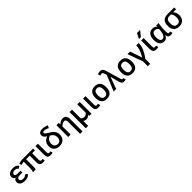

<svg xmlns="http://www.w3.org/2000/svg" viewBox="705 -3243 5913 5913"><g transform="rotate(-45 3661.5 -286.5)"><path d="M480 -76.2Q466.8 -55.2 448.7 -38.3Q430.7 -21.5 406.2 -9.5Q381.8 2.4 350.8 8.8Q319.8 15.1 280.8 15.1Q231.4 15.1 189.7 6.3Q147.9 -2.4 117.9 -21.5Q87.9 -40.5 71 -70.6Q54.2 -100.6 54.2 -143.1Q54.2 -163.6 60.5 -181.6Q66.9 -199.7 77.6 -214.1Q88.4 -228.5 102.1 -239Q115.7 -249.5 129.9 -254.9Q114.3 -260.7 100.3 -271Q86.4 -281.2 76.2 -295.2Q65.9 -309.1 60.1 -326.4Q54.2 -343.8 54.2 -363.8Q54.2 -407.7 73 -438.7Q91.8 -469.7 123 -489.3Q154.3 -508.8 194.8 -517.8Q235.4 -526.9 278.8 -526.9Q419.4 -526.9 473.1 -436L395 -383.8Q375.5 -412.6 349.1 -428.2Q322.8 -443.8 279.8 -443.8Q256.3 -443.8 235.4 -439.7Q214.4 -435.5 198.2 -426Q182.1 -416.5 172.6 -400.9Q163.1 -385.3 163.1 -362.8Q163.1 -342.8 171.1 -331.1Q179.2 -319.3 194.6 -313.2Q210 -307.1 232.2 -305.2Q254.4 -303.2 282.2 -303.2H391.1V-222.2H276.9Q215.3 -222.2 189.2 -204.1Q163.1 -186 163.1 -147Q163.1 -126 173.1 -110.8Q183.1 -95.7 199.5 -86.2Q215.8 -76.7 236.8 -72.3Q257.8 -67.9 279.8 -67.9Q323.7 -67.9 353.3 -81.8Q382.8 -95.7 404.8 -126Z M1146 -5.9Q1138.7 -3.4 1128.2 -0.7Q1117.7 2 1105.5 4.2Q1093.3 6.3 1079.8 7.6Q1066.4 8.8 1053.7 8.8Q983.4 8.8 951.2 -29.1Q918.9 -66.9 918.9 -149.9V-431.2H762.7V-143.1Q762.7 -97.7 760.5 -62.7Q758.3 -27.8 750 0H630.9Q641.6 -32.2 649.2 -71Q656.7 -109.9 656.7 -148.9V-430.2Q645 -428.7 629.9 -426.3Q614.7 -423.8 599.1 -420.4Q583.5 -417 568.8 -412.4Q554.2 -407.7 543.9 -401.9L512.7 -477.1Q524.9 -482.9 542 -489.3Q559.1 -495.6 580.1 -500.7Q601.1 -505.9 625.2 -509Q649.4 -512.2 675.8 -512.2H1147V-431.2H1024.9V-158.2Q1024.9 -133.8 1027.8 -117.4Q1030.8 -101.1 1037.4 -91.6Q1043.9 -82 1054.4 -78.1Q1064.9 -74.2 1080.1 -74.2Q1090.3 -74.2 1102.5 -76.2Q1114.7 -78.1 1124 -82Z M1484.9 2Q1466.3 7.8 1440.7 11.5Q1415 15.1 1388.7 15.1Q1349.1 15.1 1322.8 4.9Q1296.4 -5.4 1280.5 -25.9Q1264.6 -46.4 1258.3 -77.1Q1252 -107.9 1252 -148.9V-512.2H1357.9V-157.2Q1357.9 -132.8 1359.9 -116.2Q1361.8 -99.6 1367.4 -88.9Q1373 -78.1 1383.1 -73.5Q1393.1 -68.8 1408.7 -68.8Q1421.4 -68.8 1435.8 -71.5Q1450.2 -74.2 1460.9 -78.1Z M1935.1 -613.8Q1917.5 -623 1898.2 -631.8Q1878.9 -640.6 1857.9 -647.5Q1836.9 -654.3 1814.7 -658.7Q1792.5 -663.1 1769 -663.1Q1754.9 -663.1 1745.1 -659.9Q1735.4 -656.7 1729.5 -651.9Q1723.6 -647 1721.2 -640.6Q1718.8 -634.3 1718.8 -627.9Q1718.8 -616.7 1721.4 -606.2Q1724.1 -595.7 1734.1 -584Q1744.1 -572.3 1762.9 -558.1Q1781.7 -543.9 1814 -525.9Q1866.7 -496.6 1907.7 -466.8Q1948.7 -437 1977.3 -402.8Q2005.9 -368.7 2020.8 -328.1Q2035.6 -287.6 2035.6 -237.8Q2035.6 -177.7 2017.6 -130.9Q1999.5 -84 1966.6 -51.5Q1933.6 -19 1887.2 -2Q1840.8 15.1 1784.7 15.1Q1720.7 15.1 1673.8 -3.7Q1627 -22.5 1596.2 -54.9Q1565.4 -87.4 1550.5 -130.9Q1535.6 -174.3 1535.6 -224.1Q1535.6 -278.8 1552.5 -320.6Q1569.3 -362.3 1595.9 -392.3Q1622.6 -422.4 1655.3 -441.7Q1688 -460.9 1719.7 -471.2Q1696.3 -487.3 1676.8 -503.4Q1657.2 -519.5 1643.1 -537.1Q1628.9 -554.7 1620.8 -574.7Q1612.8 -594.7 1612.8 -619.1Q1612.8 -647 1622.1 -669.7Q1631.3 -692.4 1650.6 -708.5Q1669.9 -724.6 1699.2 -733.4Q1728.5 -742.2 1769 -742.2Q1804.7 -742.2 1836.7 -737.5Q1868.7 -732.9 1895 -726.1Q1921.4 -719.2 1941.7 -711.2Q1961.9 -703.1 1973.6 -695.8ZM1925.8 -234.9Q1925.8 -271.5 1915.5 -300.8Q1905.3 -330.1 1887.5 -353.5Q1869.6 -377 1845.7 -395.3Q1821.8 -413.6 1794.9 -428.2Q1774.4 -421.9 1748.5 -408Q1722.7 -394 1699.7 -369.9Q1676.8 -345.7 1660.9 -309.6Q1645 -273.4 1645 -223.1Q1645 -197.8 1651.6 -170.9Q1658.2 -144 1674.6 -121.8Q1690.9 -99.6 1719.5 -85.2Q1748 -70.8 1792 -70.8Q1821.3 -70.8 1845.7 -81.8Q1870.1 -92.8 1887.9 -113.8Q1905.8 -134.8 1915.8 -165.3Q1925.8 -195.8 1925.8 -234.9Z M2596.7 191.9H2491.7V-311Q2491.7 -345.2 2488 -368.4Q2484.4 -391.6 2475.8 -406Q2467.3 -420.4 2453.1 -426.8Q2439 -433.1 2418 -433.1Q2382.8 -433.1 2345 -412.1Q2307.1 -391.1 2269 -357.9V0H2164.1V-512.2H2265.1V-442.9Q2306.2 -480 2350.1 -503.4Q2394 -526.9 2441.9 -526.9Q2521.5 -526.9 2559.1 -480.7Q2596.7 -434.6 2596.7 -337.9Z M3178.7 0H3081.1L3077.1 -56.2Q3050.8 -20.5 3021.5 -2.7Q2992.2 15.1 2953.1 15.1Q2936.5 15.1 2922.1 13.2Q2907.7 11.2 2894.3 6.8Q2880.9 2.4 2867.7 -4.6Q2854.5 -11.7 2840.8 -22V192.9H2735.8V-512.2H2840.8V-134.8Q2849.6 -124 2861.8 -114.5Q2874 -105 2888.4 -97.7Q2902.8 -90.3 2919.2 -86.2Q2935.5 -82 2952.1 -82Q3021.5 -82 3073.7 -147V-512.2H3178.7Z M3556.2 2Q3537.6 7.8 3512 11.5Q3486.3 15.1 3460 15.1Q3420.4 15.1 3394 4.9Q3367.7 -5.4 3351.8 -25.9Q3335.9 -46.4 3329.6 -77.1Q3323.2 -107.9 3323.2 -148.9V-512.2H3429.2V-157.2Q3429.2 -132.8 3431.2 -116.2Q3433.1 -99.6 3438.7 -88.9Q3444.3 -78.1 3454.3 -73.5Q3464.4 -68.8 3480 -68.8Q3492.7 -68.8 3507.1 -71.5Q3521.5 -74.2 3532.2 -78.1Z M4078.1 -254.9Q4078.1 -192.4 4064.7 -142.6Q4051.3 -92.8 4022.7 -57.6Q3994.1 -22.5 3949.7 -3.7Q3905.3 15.1 3843.3 15.1Q3780.8 15.1 3735.8 -3.9Q3690.9 -22.9 3662.4 -58.1Q3633.8 -93.3 3620.4 -143.1Q3606.9 -192.9 3606.9 -254.9Q3606.9 -317.9 3620.6 -368.2Q3634.3 -418.5 3662.8 -453.9Q3691.4 -489.3 3736.1 -508.1Q3780.8 -526.9 3843.3 -526.9Q3905.3 -526.9 3949.7 -508.1Q3994.1 -489.3 4022.7 -453.9Q4051.3 -418.5 4064.7 -368.2Q4078.1 -317.9 4078.1 -254.9ZM3969.2 -254.9Q3969.2 -346.2 3939.7 -390.6Q3910.2 -435.1 3843.3 -435.1Q3776.4 -435.1 3745.8 -390.6Q3715.3 -346.2 3715.3 -254.9Q3715.3 -166 3745.4 -121.1Q3775.4 -76.2 3843.3 -76.2Q3909.2 -76.2 3939.2 -121.1Q3969.2 -166 3969.2 -254.9Z M4562 -151.9Q4569.3 -128.4 4575.7 -113.5Q4582 -98.6 4588.4 -90.3Q4594.7 -82 4601.1 -79.1Q4607.4 -76.2 4614.3 -76.2Q4621.1 -76.2 4629.4 -77.6Q4637.7 -79.1 4645 -82L4670.9 0Q4644 7.3 4621.3 9.8Q4598.6 12.2 4587.9 12.2Q4566.4 12.2 4548.3 6.8Q4530.3 1.5 4514.9 -13.4Q4499.5 -28.3 4486.3 -55.7Q4473.1 -83 4461.9 -127L4396 -389.2L4253.9 0H4143.1L4356 -513.2Q4345.7 -549.8 4336.9 -576.4Q4328.1 -603 4318.8 -620.6Q4309.6 -638.2 4298.3 -646.5Q4287.1 -654.8 4272 -654.8Q4255.4 -654.8 4235.8 -648.7Q4216.3 -642.6 4202.1 -634.8L4178.2 -715.8Q4200.7 -726.6 4229.5 -734.4Q4258.3 -742.2 4284.2 -742.2Q4313.5 -742.2 4335.9 -734.9Q4358.4 -727.5 4376 -710.9Q4393.6 -694.3 4407.2 -667.5Q4420.9 -640.6 4432.1 -601.1Z M5193.4 -254.9Q5193.4 -192.4 5179.9 -142.6Q5166.5 -92.8 5137.9 -57.6Q5109.4 -22.5 5064.9 -3.7Q5020.5 15.1 4958.5 15.1Q4896 15.1 4851.1 -3.9Q4806.2 -22.9 4777.6 -58.1Q4749 -93.3 4735.6 -143.1Q4722.2 -192.9 4722.2 -254.9Q4722.2 -317.9 4735.8 -368.2Q4749.5 -418.5 4778.1 -453.9Q4806.6 -489.3 4851.3 -508.1Q4896 -526.9 4958.5 -526.9Q5020.5 -526.9 5064.9 -508.1Q5109.4 -489.3 5137.9 -453.9Q5166.5 -418.5 5179.9 -368.2Q5193.4 -317.9 5193.4 -254.9ZM5084.5 -254.9Q5084.5 -346.2 5054.9 -390.6Q5025.4 -435.1 4958.5 -435.1Q4891.6 -435.1 4861.1 -390.6Q4830.6 -346.2 4830.6 -254.9Q4830.6 -166 4860.6 -121.1Q4890.6 -76.2 4958.5 -76.2Q5024.4 -76.2 5054.4 -121.1Q5084.5 -166 5084.5 -254.9Z M5371.1 -512.2 5504.4 -120.1Q5517.6 -141.1 5532.7 -167.7Q5547.9 -194.3 5562.5 -224.6Q5577.1 -254.9 5591.1 -288.1Q5605 -321.3 5615.2 -356Q5625.5 -390.6 5631.8 -425.8Q5638.2 -460.9 5638.2 -495.1V-512.2H5745.1V-490.2Q5745.1 -449.2 5736.3 -405.8Q5727.5 -362.3 5712.2 -319.1Q5696.8 -275.9 5676.8 -234.1Q5656.7 -192.4 5634.3 -154.1Q5611.8 -115.7 5588.4 -82.5Q5564.9 -49.3 5543.5 -22.9V191.9H5438.5V-22.9L5258.3 -512.2Z M6086.4 2Q6067.9 7.8 6042.2 11.5Q6016.6 15.1 5990.2 15.1Q5950.7 15.1 5924.3 4.9Q5897.9 -5.4 5882.1 -25.9Q5866.2 -46.4 5859.9 -77.1Q5853.5 -107.9 5853.5 -148.9V-512.2H5959.5V-157.2Q5959.5 -132.8 5961.4 -116.2Q5963.4 -99.6 5969 -88.9Q5974.6 -78.1 5984.6 -73.5Q5994.6 -68.8 6010.3 -68.8Q6022.9 -68.8 6037.4 -71.5Q6051.8 -74.2 6062.5 -78.1ZM5921.4 -589.8H5837.4L5926.3 -766.1H6061.5Z M6702.6 2Q6685.1 7.8 6661.4 11.5Q6637.7 15.1 6614.3 15.1Q6582.5 15.1 6561 7.6Q6539.6 0 6525.6 -15.4Q6511.7 -30.8 6504.6 -54.4Q6497.6 -78.1 6495.6 -109.9Q6473.6 -45.9 6433.1 -15.4Q6392.6 15.1 6339.4 15.1Q6290 15.1 6252.2 -2.9Q6214.4 -21 6188.7 -55.4Q6163.1 -89.8 6150.1 -140.1Q6137.2 -190.4 6137.2 -254.9Q6137.2 -323.2 6153.6 -374.3Q6169.9 -425.3 6199 -459.2Q6228 -493.2 6267.8 -510Q6307.6 -526.9 6354.5 -526.9Q6374 -526.9 6393.3 -523.9Q6412.6 -521 6431.4 -513.7Q6450.2 -506.3 6468 -494.1Q6485.8 -481.9 6502.4 -463.9Q6503.4 -477.5 6505.1 -490Q6506.8 -502.4 6508.3 -512.2H6614.3Q6605.5 -464.8 6600.1 -429.9Q6594.7 -395 6591.3 -368.4Q6587.9 -341.8 6586.7 -320.8Q6585.4 -299.8 6585.4 -280.8V-157.2Q6585.4 -129.9 6588.1 -112.8Q6590.8 -95.7 6596.7 -85.9Q6602.5 -76.2 6611.8 -72.5Q6621.1 -68.8 6634.3 -68.8Q6644 -68.8 6656.2 -71.5Q6668.5 -74.2 6678.2 -78.1ZM6349.6 -76.2Q6383.8 -76.2 6409.4 -98.1Q6435.1 -120.1 6452.9 -159.2Q6470.7 -198.2 6481 -252.4Q6491.2 -306.6 6494.6 -371.1Q6468.8 -404.3 6436.5 -422.1Q6404.3 -439.9 6373.5 -439.9Q6345.2 -439.9 6322 -430.4Q6298.8 -420.9 6282 -398.9Q6265.1 -377 6255.9 -340.8Q6246.6 -304.7 6246.6 -252Q6246.6 -203.6 6254.4 -170.2Q6262.2 -136.7 6275.9 -115.7Q6289.6 -94.7 6308.6 -85.4Q6327.6 -76.2 6349.6 -76.2Z M7291.5 -512.2V-430.2H7161.6Q7201.2 -391.6 7220 -342Q7238.8 -292.5 7238.8 -237.8Q7238.8 -186 7225.1 -140.1Q7211.4 -94.2 7181.9 -59.8Q7152.3 -25.4 7106 -5.1Q7059.6 15.1 6993.7 15.1Q6930.2 15.1 6884.3 -3.9Q6838.4 -22.9 6808.3 -57.1Q6778.3 -91.3 6763.9 -138.2Q6749.5 -185.1 6749.5 -240.2Q6749.5 -307.6 6763.7 -358.6Q6777.8 -409.7 6808.8 -443.6Q6839.8 -477.5 6889.4 -494.9Q6939 -512.2 7009.8 -512.2ZM6993.7 -430.2Q6948.7 -430.2 6921.9 -414.3Q6895 -398.4 6881.1 -371.8Q6867.2 -345.2 6863 -310.1Q6858.9 -274.9 6858.9 -236.8Q6858.9 -200.2 6867.2 -169.7Q6875.5 -139.2 6892.3 -117.2Q6909.2 -95.2 6934.3 -83Q6959.5 -70.8 6993.7 -70.8Q7033.7 -70.8 7060.1 -85.7Q7086.4 -100.6 7101.8 -125Q7117.2 -149.4 7123.5 -180.4Q7129.9 -211.4 7129.9 -244.1Q7129.9 -304.7 7114.5 -351.6Q7099.1 -398.4 7068.8 -430.2Z"/></g></svg>

Font: Lorenzo Sans Medium
Style: Regular
Weight: 500
Foundry: Intel Corporation
Version: Version 1.00; ttfautohint (v1.5)